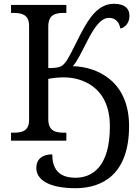

<svg xmlns="http://www.w3.org/2000/svg" viewBox="-20 -740 734 1010"><path d="M377 250C521 250 659 175 659 -77C659 -316 488 -389 363 -392C387 -419 405 -458 441 -528C482 -608 515 -646 554 -646C590 -646 608 -620 613 -590C638 -595 661 -619 661 -657C661 -693 639 -720 580 -720C502 -720 453 -657 402 -557C365 -484 341 -433 324 -412C307 -391 297 -382 234 -382V-600C234 -663 271 -672 316 -672H329V-714H38V-672H51C95 -672 133 -663 133 -604V-109C133 -50 95 -42 51 -42H38V0H329V-42H316C271 -42 234 -51 234 -114V-325C259 -330 287 -333 316 -333C405 -333 558 -288 558 -75C558 138 465 195 377 195C282 195 255 140 255 72C203 72 171 97 171 144C171 200 228 250 377 250Z"/></svg>

Font: Noto Serif
Style: Regular
Weight: 400
Designer: Monotype Design Team
Foundry: Monotype Imaging Inc.
Version: Version 2.015